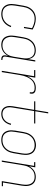

<svg xmlns="http://www.w3.org/2000/svg" viewBox="1108 -1884 783 3040"><g transform="rotate(90 1500.0 -363.5)"><path d="M204 8Q177 8 150.5 2Q124 -4 103 -19Q82 -34 68 -56.5Q54 -79 48 -104.5Q42 -130 43 -158Q44 -186 48 -213L70 -343Q74 -368 81.5 -392.5Q89 -417 102.5 -440Q116 -463 135.5 -482.5Q155 -502 178 -514.5Q201 -527 226.5 -532.5Q252 -538 277 -538Q301 -538 323.5 -534Q346 -530 367 -523.5Q388 -517 408 -508Q428 -499 447 -488L424 -351H405L426 -479Q393 -497 355.5 -508.5Q318 -520 278 -520Q254 -520 231 -515Q208 -510 187 -498Q166 -486 148.5 -468Q131 -450 119 -429Q107 -408 100 -385.5Q93 -363 89 -340L68 -210Q64 -186 63 -161Q62 -136 67 -113Q72 -90 83.5 -69.5Q95 -49 113.5 -35Q132 -21 155.5 -15.5Q179 -10 204 -10Q234 -10 264 -19Q294 -28 319 -47.5Q344 -67 362 -93.5Q380 -120 390 -149L409 -143Q397 -111 377.5 -82Q358 -53 330 -32Q302 -11 269 -1.5Q236 8 204 8Z M689 8Q662 8 637 1Q612 -6 593 -22Q574 -38 562.5 -60.5Q551 -83 546.5 -108Q542 -133 543 -160Q544 -187 548 -213L570 -343Q574 -368 582 -392.5Q590 -417 603.5 -440Q617 -463 636 -482.5Q655 -502 678.5 -514.5Q702 -527 727 -532.5Q752 -538 778 -538Q805 -538 830 -530.5Q855 -523 873.5 -505.5Q892 -488 902 -464.5Q912 -441 915 -415L934 -530H954L876 -59Q874 -49 875.5 -39.5Q877 -30 883 -23Q889 -16 898 -13Q907 -10 917 -10H928V8H914Q900 8 887.5 4Q875 0 866.5 -9.5Q858 -19 856 -32Q854 -45 856 -59L863 -100Q851 -75 832.5 -54Q814 -33 790.5 -18.5Q767 -4 740.5 2Q714 8 689 8ZM695 -10Q717 -10 740 -15Q763 -20 783.5 -32Q804 -44 821 -62Q838 -80 849.5 -101Q861 -122 867.5 -144Q874 -166 878 -189L899 -319Q903 -342 904.5 -366Q906 -390 902.5 -413Q899 -436 889.5 -456.5Q880 -477 863.5 -492Q847 -507 824.5 -513.5Q802 -520 778 -520Q755 -520 732 -515Q709 -510 687.5 -498Q666 -486 648.5 -468Q631 -450 619 -429Q607 -408 600 -385.5Q593 -363 589 -340L568 -210Q564 -186 562.5 -162Q561 -138 565.5 -115Q570 -92 580.5 -71.5Q591 -51 608 -36.5Q625 -22 648 -16Q671 -10 695 -10Z M1101 0 1186 -512H1089V-530H1209L1188 -404Q1200 -431 1216.5 -456Q1233 -481 1256.5 -500Q1280 -519 1308 -528.5Q1336 -538 1364 -538Q1378 -538 1392.5 -537Q1407 -536 1420 -532Q1433 -528 1443.5 -519.5Q1454 -511 1459 -498.5Q1464 -486 1463 -471.5Q1462 -457 1460 -443H1440Q1443 -460 1441.5 -477.5Q1440 -495 1427.5 -505.5Q1415 -516 1398 -518Q1381 -520 1364 -520Q1338 -520 1311.5 -511.5Q1285 -503 1263.5 -485.5Q1242 -468 1226 -445Q1210 -422 1198.5 -396.5Q1187 -371 1180.5 -345.5Q1174 -320 1169 -294L1121 0Z M1786 8Q1764 8 1742.5 3Q1721 -2 1704.5 -14.5Q1688 -27 1677.5 -45.5Q1667 -64 1662 -84.5Q1657 -105 1658 -128Q1659 -151 1662 -173L1719 -512H1584V-530H1722L1756 -735H1775L1741 -530H1934V-512H1738L1682 -170Q1678 -150 1677.5 -130.5Q1677 -111 1680.5 -93Q1684 -75 1693 -58.5Q1702 -42 1716 -31Q1730 -20 1748.5 -15Q1767 -10 1786 -10Q1813 -10 1839.5 -20Q1866 -30 1886.5 -50Q1907 -70 1919.5 -95Q1932 -120 1938 -147L1957 -143Q1950 -113 1935.5 -85Q1921 -57 1898 -35Q1875 -13 1845.5 -2.5Q1816 8 1786 8Z M2195 8Q2169 8 2143 1.5Q2117 -5 2097 -20.5Q2077 -36 2064.5 -58.5Q2052 -81 2047 -106.5Q2042 -132 2043 -159Q2044 -186 2048 -213L2070 -343Q2074 -368 2082 -393Q2090 -418 2103.5 -441Q2117 -464 2136.5 -483.5Q2156 -503 2179.5 -515.5Q2203 -528 2228.5 -534.5Q2254 -541 2279 -541Q2306 -541 2331.5 -533Q2357 -525 2377.5 -510Q2398 -495 2410.5 -472Q2423 -449 2428 -423.5Q2433 -398 2432 -371Q2431 -344 2427 -317L2405 -187Q2401 -162 2393 -137Q2385 -112 2371.5 -89Q2358 -66 2338.5 -47Q2319 -28 2295.5 -15Q2272 -2 2246.5 3Q2221 8 2195 8ZM2196 -10Q2219 -10 2242.5 -15Q2266 -20 2287 -31.5Q2308 -43 2326 -61Q2344 -79 2356 -100Q2368 -121 2375 -144Q2382 -167 2386 -190L2408 -320Q2412 -344 2413 -368.5Q2414 -393 2409.5 -416Q2405 -439 2394.5 -459.5Q2384 -480 2365.5 -494Q2347 -508 2324 -514Q2301 -520 2277 -520Q2253 -520 2230 -514.5Q2207 -509 2186 -497.5Q2165 -486 2148 -468Q2131 -450 2119 -429Q2107 -408 2100 -385.5Q2093 -363 2089 -340L2068 -210Q2064 -186 2062.5 -161.5Q2061 -137 2065.5 -114.5Q2070 -92 2080.5 -71.5Q2091 -51 2108.5 -36.5Q2126 -22 2149 -16Q2172 -10 2196 -10Z M2521 0 2606 -512H2547V-530H2629L2612 -432Q2624 -455 2642 -476Q2660 -497 2682.5 -511.5Q2705 -526 2730.5 -532Q2756 -538 2781 -538Q2807 -538 2832 -531Q2857 -524 2876 -508Q2895 -492 2906 -469Q2917 -446 2921.5 -421Q2926 -396 2924.5 -369.5Q2923 -343 2919 -317L2869 -18H2928V0H2847L2900 -320Q2903 -343 2904.5 -367Q2906 -391 2902.5 -413.5Q2899 -436 2889.5 -456.5Q2880 -477 2863.5 -492Q2847 -507 2825 -513.5Q2803 -520 2779 -520Q2757 -520 2734 -515Q2711 -510 2690.5 -497.5Q2670 -485 2653.5 -467Q2637 -449 2625.5 -428.5Q2614 -408 2607.5 -386Q2601 -364 2597 -341L2541 0Z"/></g></svg>

Font: Iosevka Slab Thin
Style: Italic
Weight: 100
Italic angle: -9°
Monospace: yes
Designer: Belleve Invis
Foundry: Belleve Invis
Version: Version 11.1.1; ttfautohint (v1.8.3)